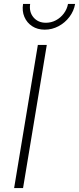

<svg xmlns="http://www.w3.org/2000/svg" viewBox="-20 -956 402 976"><path d="M217.8 -727.5 97.2 0H51.8L172.4 -727.5ZM207.5 -805.2Q170.4 -805.2 143.6 -822.8Q116.7 -840.3 104 -870.1Q91.3 -899.9 97.2 -936H133.3Q127 -895.5 150.1 -867.9Q173.3 -840.3 213.4 -840.3Q240.7 -840.3 264.4 -853Q288.1 -865.7 304.4 -887.5Q320.8 -909.2 325.7 -936H361.8Q355.5 -899.9 333 -870.1Q310.5 -840.3 277.6 -822.8Q244.6 -805.2 207.5 -805.2Z"/></svg>

Font: Inter 20pt ExtraLight
Style: Italic
Weight: 250
Italic angle: -9.3988°
Version: Version 4.001;git-66647c0bb